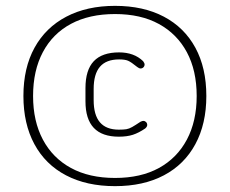

<svg xmlns="http://www.w3.org/2000/svg" viewBox="-20 -626 785 656"><path d="M272 -325V-280Q272 -219 300.5 -189Q329 -159 386 -159Q414 -159 434 -165.5Q454 -172 476 -187Q483 -193 483 -199Q483 -205 479 -209Q475 -213 470 -213Q466 -213 460 -210Q442 -198 431.5 -192Q421 -186 411.5 -184.5Q402 -183 386 -183Q343 -183 321.5 -208Q300 -233 300 -284V-322Q300 -373 321.5 -398Q343 -423 387 -423Q407 -423 417.5 -418.5Q428 -414 449 -397Q453 -394 455.5 -393Q458 -392 460 -392Q466 -392 470 -396Q474 -400 474 -406Q474 -410 469 -417Q438 -447 387 -447Q329 -447 300.5 -417Q272 -387 272 -325ZM373 -606Q277 -606 206.5 -569Q136 -532 98 -463Q60 -394 60 -298Q60 -203 97.5 -133.5Q135 -64 205.5 -27Q276 10 373 10Q470 10 540 -27Q610 -64 647.5 -133.5Q685 -203 685 -298Q685 -394 647.5 -463Q610 -532 540 -569Q470 -606 373 -606ZM373 -578Q461 -578 523 -544Q585 -510 618.5 -447.5Q652 -385 652 -298Q652 -212 618.5 -149Q585 -86 523 -52Q461 -18 373 -18Q285 -18 222.5 -52Q160 -86 126.5 -149Q93 -212 93 -298Q93 -385 126.5 -448Q160 -511 222.5 -544.5Q285 -578 373 -578Z"/></svg>

Font: Beiruti ExtraLight
Style: Regular
Weight: 250
Designer: Arlette Boutros
Foundry: Boutros
Version: Version 1.41